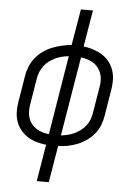

<svg xmlns="http://www.w3.org/2000/svg" viewBox="-61 -781 723 1032"><g transform="rotate(5 300.0 -265.0)"><path d="M177 205 210 6Q183 3 157 -4.5Q131 -12 109.5 -26Q88 -40 71.5 -60Q55 -80 46.5 -105Q38 -130 37.5 -157.5Q37 -185 42 -213L65 -353Q69 -379 79.5 -404.5Q90 -430 107.5 -451.5Q125 -473 148 -489.5Q171 -506 196.5 -516Q222 -526 248 -532Q274 -538 300 -540L333 -735H398L365 -538Q392 -535 418 -526.5Q444 -518 465.5 -504.5Q487 -491 503.5 -470.5Q520 -450 528.5 -425Q537 -400 537.5 -372.5Q538 -345 533 -317L510 -177Q506 -151 496 -125.5Q486 -100 468.5 -78.5Q451 -57 427.5 -40.5Q404 -24 379 -14Q354 -4 328 1Q302 6 275 7L242 205ZM220 -52 290 -479Q272 -477 253.5 -472.5Q235 -468 218 -460Q201 -452 185 -440Q169 -428 157.5 -412.5Q146 -397 139 -379.5Q132 -362 129 -343L106 -203Q103 -185 103 -166Q103 -147 108.5 -130Q114 -113 125 -98.5Q136 -84 151 -74.5Q166 -65 183.5 -59.5Q201 -54 220 -52ZM285 -51Q303 -53 321.5 -57.5Q340 -62 357 -70Q374 -78 390 -90Q406 -102 418 -117.5Q430 -133 436.5 -150.5Q443 -168 446 -187L469 -327Q473 -345 472.5 -364Q472 -383 466.5 -400Q461 -417 450 -431.5Q439 -446 424 -455.5Q409 -465 391.5 -470.5Q374 -476 356 -478Z"/></g></svg>

Font: Iosevka Curly Slab LtExObl
Style: Regular
Weight: 300
Width: 7
Italic angle: -9°
Monospace: yes
Designer: Belleve Invis
Foundry: Belleve Invis
Version: Version 11.1.0; ttfautohint (v1.8.3)